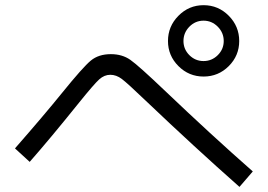

<svg xmlns="http://www.w3.org/2000/svg" viewBox="-20 -797 1040 745"><path d="M825 -693.4Q801.8 -716.8 769.8 -716.8Q737.8 -716.8 714.8 -693.4Q691.9 -669.9 691.9 -637.9Q691.9 -606 714.8 -583Q737.8 -560.1 769.8 -560.1Q801.8 -560.1 825 -583Q848.1 -606 848.1 -637.9Q848.1 -669.9 825 -693.4ZM95.2 -168.9 38.1 -221.2Q150.9 -350.1 221.2 -437Q302.2 -537.1 332.5 -562Q362.8 -586.9 410.2 -586.9Q454.1 -586.9 485.6 -564.9Q517.1 -543 621.1 -443.8Q799.3 -273.9 960.9 -131.8L909.2 -71.8Q736.3 -224.6 545.9 -405.8Q474.1 -474.6 452.6 -490.7Q431.2 -506.8 408 -506.8Q384.8 -506.8 365 -489Q345.2 -471.2 286.1 -397.9Q174.3 -258.8 95.2 -168.9ZM867.7 -735.8Q908.2 -694.8 908.2 -637.9Q908.2 -581.1 867.7 -540.5Q827.1 -500 770 -500Q712.9 -500 672.4 -540.5Q631.8 -581.1 631.8 -637.9Q631.8 -694.8 672.4 -735.8Q712.9 -776.9 770 -776.9Q827.1 -776.9 867.7 -735.8Z"/></svg>

Font: WebKoruri
Style: Regular
Weight: 400
Foundry: lindwurm / mohemohe
Version: Version 1.00